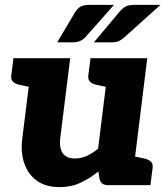

<svg xmlns="http://www.w3.org/2000/svg" viewBox="-20 -757 687 785"><path d="M223 8Q167 8 131 -18Q95 -44 79.5 -88.5Q64 -133 71 -190L112 -519H267L226 -190Q222 -151 237 -130Q252 -109 286 -109Q312 -109 335 -119.5Q358 -130 381 -149L427 -519H582L518 0H422Q392 0 387 -26L382 -56Q348 -28 309.5 -10Q271 8 223 8ZM498 0 527 -118 570 -109Q587 -105 596.5 -96.5Q606 -88 604 -71L595 0ZM132 -519 103 -401 60 -410Q43 -414 33.5 -422.5Q24 -431 26 -448L35 -519ZM447 -519 418 -401 375 -410Q358 -414 348.5 -422.5Q339 -431 341 -448L350 -519ZM346 -737H446L329 -605Q310 -584 277 -584H214L287 -707Q296 -722 309 -729.5Q322 -737 346 -737ZM526 -737H636L489 -605Q477 -594 466 -589Q455 -584 437 -584H364L467 -707Q479 -722 492 -729.5Q505 -737 526 -737Z"/></svg>

Font: Aleo Black
Style: Italic
Weight: 900
Italic angle: -7°
Designer: Alessio Laiso
Foundry: Alessio Laiso
Version: Version 2.001;gftools[0.9.29]